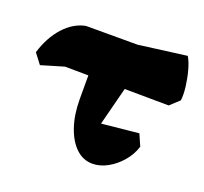

<svg xmlns="http://www.w3.org/2000/svg" viewBox="-102 -621 795 748"><g transform="rotate(20 296.0 -247.0)"><path d="M350 14Q311 14 281.5 -14Q252 -42 235 -92Q218 -142 218 -207V-372H387L320 -111L274 -139L482 -160L503 -112Q492 -77 467.5 -48.5Q443 -20 412 -3Q381 14 350 14ZM27 -277 -5 -319Q15 -385 54 -428.5Q93 -472 143 -482H357L556 -508Q568 -488 576.5 -456.5Q585 -425 589 -392.5Q593 -360 590 -336L552 -301L121 -305Z"/></g></svg>

Font: Eczar ExtraBold
Style: Regular
Weight: 800
Designer: Vaibhav Singh
Foundry: Rosetta Type Foundry
Version: Version 2.000